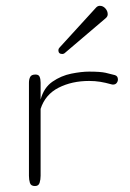

<svg xmlns="http://www.w3.org/2000/svg" viewBox="-20 -624 435 644"><path d="M97.2 0Q83.5 0 80.3 -10.7Q77.1 -21.5 77.1 -34.2V-346.7Q77.1 -357.9 81.3 -366Q85.4 -374 99.1 -374Q109.9 -374 113 -366.2Q116.2 -358.4 116.2 -346.7V-290Q127 -330.1 156 -350.1Q185.1 -370.1 219.2 -377Q253.4 -383.8 278.8 -383.8Q316.4 -383.8 334 -379.9Q351.6 -376 365.2 -372.1Q375.5 -369.1 375.5 -357.4Q375.5 -351.1 371.3 -345.7Q367.2 -340.3 358.9 -340.3Q356.9 -340.3 356.2 -340.6Q355.5 -340.8 353 -341.3Q334 -346.7 316.4 -349.6Q298.8 -352.5 278.8 -352.5Q221.2 -352.5 176.5 -329.8Q131.8 -307.1 116.2 -258.8V-34.2Q116.2 -21.5 112.8 -10.7Q109.4 0 97.2 0ZM189 -442.9Q175.8 -442.9 175.8 -455.6Q175.8 -460.4 179.7 -464.4L302.7 -599.1Q308.1 -604.5 314.9 -604.5Q325.7 -604.5 333.5 -595.7Q341.3 -586.9 341.3 -576.2Q341.3 -568.4 334 -562.5L196.3 -445.3Q192.9 -442.9 189 -442.9Z"/></svg>

Font: Gruppo
Style: Regular
Weight: 400
Designer: Vernon Adams
Foundry: Vernon Adams
Version: Version 1.001; ttfautohint (v1.8.4.7-5d5b);gftools[0.9.28]